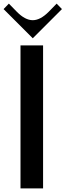

<svg xmlns="http://www.w3.org/2000/svg" viewBox="-72 -1043 363 1063"><path d="M109.4 -831.1 -52.2 -992.7 -22.9 -1022.9 21 -978Q66.9 -931.2 109.4 -931.2Q151.4 -931.2 197.8 -978L241.7 -1022.9L271 -992.7ZM166.5 -791.5V0H41.5V-791.5Z"/></svg>

Font: Gputeks
Style: Bold
Weight: 600
Width: 8
Version: Version 0.9